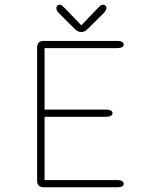

<svg xmlns="http://www.w3.org/2000/svg" viewBox="-20 -792 659 812"><path d="M503 -604Q503 -588.5 474.5 -588.5H168.5V-328.5H427.5Q441.5 -328.5 448.8 -324.5Q456 -320.5 456 -313.5Q456 -306.5 448.8 -302.2Q441.5 -298 427.5 -298H168.5V-30.5H474.5Q503 -30.5 503 -15Q503 0 474.5 0H165.5Q137 0 137 -28.5V-590.5Q137 -619 165.5 -619H474.5Q503 -619 503 -604ZM418.5 -736.5 353 -671.5Q345 -663.5 338.2 -660Q331.5 -656.5 323.5 -656.5Q315.5 -656.5 308.8 -660Q302 -663.5 294 -671.5L229 -736.5Q218.5 -747 218.5 -758Q218.5 -764 222 -768Q225.5 -772 231 -772Q238 -772 242.5 -768.5Q247 -765 254.5 -757L324 -685L392.5 -756.5Q400 -764.5 404.8 -768.2Q409.5 -772 416 -772Q422.5 -772 426.2 -768.2Q430 -764.5 430 -759Q430 -754.5 427.2 -748.8Q424.5 -743 418.5 -736.5Z"/></svg>

Font: Sono ExtraLight Monospace ExtraLight
Style: Regular
Weight: 250
Version: Version 2.112